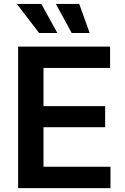

<svg xmlns="http://www.w3.org/2000/svg" viewBox="-20 -967 645 987"><path d="M73.2 0V-727.5H545.9V-617.7H203.6V-421.4H520.5V-313H203.6V-109.9H547.9V0ZM181.2 -797.4 66.4 -946.8H192.4L274.9 -797.4ZM348.6 -797.4 267.1 -946.8H387.2L440.9 -797.4Z"/></svg>

Font: Inter SemiBold
Style: Regular
Weight: 600
Designer: Rasmus Andersson
Foundry: rsms
Version: Version 4.001;git-9221beed3